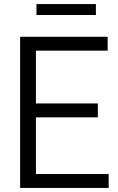

<svg xmlns="http://www.w3.org/2000/svg" viewBox="-20 -920 580 940"><path d="M78.5 0V-740H507V-672H156V-68H512V0ZM133 -345.5V-413.5H459V-345.5ZM158.5 -846.5V-900H449.5V-846.5Z"/></svg>

Font: Encode Sans SC SemiCondensed
Style: Regular
Weight: 400
Width: 4
Designer: Multiple Designers
Foundry: Impallari Type
Version: Version 3.002